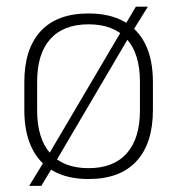

<svg xmlns="http://www.w3.org/2000/svg" viewBox="-20 -540 546 592"><path d="M253 12Q188.5 12 144.2 -12.8Q100 -37.5 77.5 -85.2Q55 -133 55 -201V-286.5Q55 -389.5 105.5 -444Q156 -498.5 253 -498.5Q317.5 -498.5 361.8 -474Q406 -449.5 428.8 -402.5Q451.5 -355.5 451.5 -286.5V-201Q451.5 -98 400.8 -43Q350 12 253 12ZM107.5 33H70L118 -45.5L127 -58.5L358 -450.5L364 -460.5L399 -519.5H436L389 -444L380.5 -430.5L150.5 -39.5L143.5 -27ZM253 -21.5Q330 -21.5 370.8 -67.2Q411.5 -113 411.5 -199.5V-288Q411.5 -374 371 -419.5Q330.5 -465 253 -465Q175.5 -465 135 -419.5Q94.5 -374 94.5 -288V-199.5Q94.5 -113 135 -67.2Q175.5 -21.5 253 -21.5Z"/></svg>

Font: Anek Malayalam ExtraLight
Style: Regular
Weight: 250
Version: Version 1.003